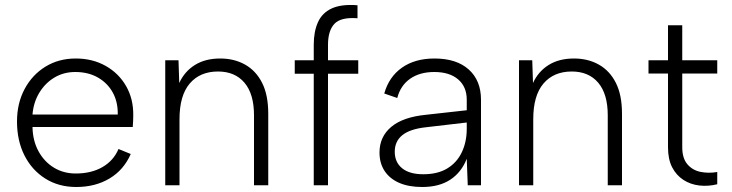

<svg xmlns="http://www.w3.org/2000/svg" viewBox="-20 -741 2926 768"><path d="M285 7Q215 7 161.5 -26.5Q108 -60 78 -119Q48 -178 48 -255Q48 -328 78.5 -385Q109 -442 162 -474.5Q215 -507 283 -507Q350 -507 402.5 -477.5Q455 -448 484.5 -396.5Q514 -345 513 -279Q513 -269 512.5 -257.5Q512 -246 511 -233H110Q111 -178 134 -136Q157 -94 195.5 -70.5Q234 -47 283 -47Q345 -47 389.5 -72.5Q434 -98 454 -145L503 -125Q475 -61 418 -27Q361 7 285 7ZM451 -283Q452 -333 431 -371Q410 -409 371.5 -431Q333 -453 281 -453Q235 -453 198 -431Q161 -409 137.5 -370.5Q114 -332 110 -283Z M641 -500H694L697 -409Q718 -455 759.5 -481Q801 -507 861 -507Q917 -507 960.5 -482.5Q1004 -458 1028.5 -409.5Q1053 -361 1053 -286V0H996V-280Q996 -365 958 -410Q920 -455 852 -455Q780 -455 739 -407Q698 -359 698 -264V0H641Z M1235 -562Q1235 -615 1252 -652.5Q1269 -690 1307.5 -707.5Q1346 -725 1410 -720V-668Q1343 -673 1317.5 -645.5Q1292 -618 1292 -562V-500H1413V-446H1292V0H1235V-446H1159V-500H1235Z M1851 0 1847 -106Q1826 -52 1781.5 -22.5Q1737 7 1669 7Q1615 7 1577 -9.5Q1539 -26 1518.5 -57Q1498 -88 1498 -131Q1498 -194 1545 -233.5Q1592 -273 1685 -282L1847 -300V-342Q1847 -394 1812.5 -423.5Q1778 -453 1717 -453Q1659 -453 1620.5 -426Q1582 -399 1569 -349L1517 -367Q1536 -434 1588 -470.5Q1640 -507 1718 -507Q1806 -507 1855 -463Q1904 -419 1904 -342V0ZM1847 -251 1684 -232Q1620 -225 1589.5 -200.5Q1559 -176 1559 -134Q1559 -92 1588.5 -68Q1618 -44 1673 -44Q1731 -44 1769.5 -67.5Q1808 -91 1827.5 -132.5Q1847 -174 1847 -226Z M2056 -500H2109L2112 -409Q2133 -455 2174.5 -481Q2216 -507 2276 -507Q2332 -507 2375.5 -482.5Q2419 -458 2443.5 -409.5Q2468 -361 2468 -286V0H2411V-280Q2411 -365 2373 -410Q2335 -455 2267 -455Q2195 -455 2154 -407Q2113 -359 2113 -264V0H2056Z M2652 -500V-640H2709V-500H2849V-447H2709V-152Q2709 -108 2729.5 -84Q2750 -60 2782 -53.5Q2814 -47 2849 -53V-4Q2813 5 2777.5 1Q2742 -3 2713.5 -21.5Q2685 -40 2668.5 -72Q2652 -104 2652 -152V-447H2574V-500Z"/></svg>

Font: Albert Sans Light
Style: Regular
Weight: 300
Designer: Andreas Rasmussen
Foundry: a.Foundry
Version: Version 1.025